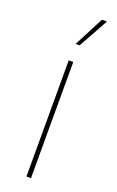

<svg xmlns="http://www.w3.org/2000/svg" viewBox="-136 -717 459 754"><g transform="rotate(20 93.0 -340.0)"><path d="M83.5 0V-485.5H102.5V0ZM151.5 -680H172.5L103.5 -555.5H87Z"/></g></svg>

Font: Anek Telugu Thin
Style: Regular
Weight: 250
Version: Version 1.003